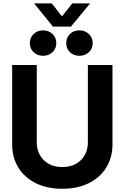

<svg xmlns="http://www.w3.org/2000/svg" viewBox="-20 -1116 744 1147"><path d="M352.1 11.7Q261.2 11.7 193.8 -21.7Q126.5 -55.2 89.6 -115Q52.7 -174.8 52.7 -253.4V-727.5H199.7V-265.6Q199.7 -201.7 241.2 -159.9Q282.7 -118.2 352.1 -118.2Q421.9 -118.2 463.4 -159.7Q504.9 -201.2 504.9 -265.6V-727.5H651.9V-253.4Q651.9 -174.8 614.7 -115Q577.6 -55.2 510.3 -21.7Q442.9 11.7 352.1 11.7ZM289.6 -1095.7 350.1 -1018.1 412.1 -1095.7H518.1V-1095.2L403.8 -957H296.4L184.1 -1095.2V-1095.7ZM236.8 -782.7Q203.1 -782.7 180.7 -804.2Q158.2 -825.7 158.2 -858.4Q158.2 -891.1 180.7 -912.8Q203.1 -934.6 236.8 -934.6Q271 -934.6 293.7 -912.8Q316.4 -891.1 316.4 -858.4Q316.4 -825.7 293.7 -804.2Q271 -782.7 236.8 -782.7ZM454.6 -782.7Q420.4 -782.7 397.9 -804.2Q375.5 -825.7 375.5 -858.4Q375.5 -891.1 397.9 -912.8Q420.4 -934.6 454.6 -934.6Q488.3 -934.6 511 -912.8Q533.7 -891.1 533.7 -858.4Q533.7 -825.7 511 -804.2Q488.3 -782.7 454.6 -782.7Z"/></svg>

Font: Inter Display
Style: Bold
Weight: 700
Designer: Rasmus Andersson
Foundry: rsms
Version: Version 4.001;git-9221beed3